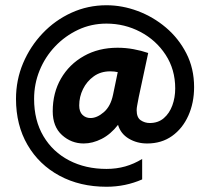

<svg xmlns="http://www.w3.org/2000/svg" viewBox="-20 -700 793 732"><path d="M386 12Q285 12 207 -30Q129 -72 85 -147.5Q41 -223 41 -323Q41 -395 68 -459Q95 -523 142.5 -573Q190 -623 252.5 -651.5Q315 -680 386 -680Q446 -680 505 -658Q564 -636 612.5 -595Q661 -554 690.5 -496.5Q720 -439 720 -368Q720 -308 698 -259Q676 -210 636 -181.5Q596 -153 541 -153Q502 -153 471 -171.5Q440 -190 430 -224Q402 -188 367.5 -170.5Q333 -153 299 -153Q252 -153 216.5 -185Q181 -217 181 -276Q181 -346 212.5 -400.5Q244 -455 300 -486.5Q356 -518 428 -518Q459 -518 489 -512.5Q519 -507 545 -498L509 -330Q505 -308 503 -298Q501 -288 501 -280Q501 -252 516.5 -241.5Q532 -231 551 -231Q583 -231 604.5 -249.5Q626 -268 637 -298Q648 -328 648 -363Q648 -435 611.5 -491Q575 -547 515 -578.5Q455 -610 386 -610Q328 -610 278 -586.5Q228 -563 190 -523Q152 -483 131 -431.5Q110 -380 110 -323Q110 -241 145.5 -181Q181 -121 243.5 -88.5Q306 -56 386 -56Q424 -56 457.5 -65.5Q491 -75 522 -94V-16Q458 12 386 12ZM325 -250Q350 -250 376 -272.5Q402 -295 411 -339Q420 -381 423.5 -399Q427 -417 428 -421Q429 -425 429 -425Q416 -428 400 -428Q364 -428 337.5 -409Q311 -390 296.5 -360.5Q282 -331 282 -298Q282 -274 294.5 -262Q307 -250 325 -250Z"/></svg>

Font: Atkinson Hyperlegible
Style: Bold Italic
Weight: 700
Italic angle: -12°
Designer: Elliott Scott, Megan Eiswerth, Linus Boman, Theodore Petrosky
Foundry: Braille Institute
Version: Version 1.006; ttfautohint (v1.8.3)